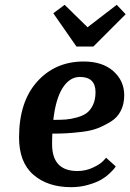

<svg xmlns="http://www.w3.org/2000/svg" viewBox="-20 -765 541 796"><path d="M201 -710 248 -745 343 -652 464 -745 501 -706 367 -572H297ZM460 -75Q458 -72 453.5 -66Q449 -60 433 -45Q417 -30 397.5 -19Q378 -8 345 1.5Q312 11 275 11Q178 11 118.5 -40.5Q59 -92 59 -195Q59 -343 134 -426.5Q209 -510 327 -510Q405 -510 450 -470Q495 -430 495 -370Q495 -334 481 -306Q467 -278 440.5 -261.5Q414 -245 386.5 -234Q359 -223 321 -218.5Q283 -214 256.5 -212.5Q230 -211 197 -211Q196 -197 196 -167Q196 -56 301 -56Q335 -56 365 -70Q395 -84 408 -98L420 -111ZM311 -446Q269 -446 240 -401Q211 -356 201 -268Q231 -268 252 -269.5Q273 -271 298.5 -278Q324 -285 339.5 -296.5Q355 -308 365.5 -330Q376 -352 376 -383Q376 -446 311 -446Z"/></svg>

Font: Arsenal
Style: Bold Italic
Weight: 700
Italic angle: -9.10001°
Designer: Andrij Shevchenko
Foundry: Stairsfor
Version: Version 2.001;PS 002.001;hotconv 1.0.88;makeotf.lib2.5.64775